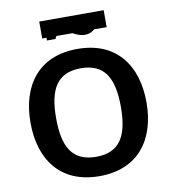

<svg xmlns="http://www.w3.org/2000/svg" viewBox="-99 -1016 994 1115"><g transform="rotate(-10 398.0 -458.5)"><path d="M398 -622C538 -622 589 -531 589 -361C589 -191 538 -100 398 -100C258 -100 207 -191 207 -361C207 -531 258 -622 398 -622ZM392 -831V-827ZM740 -361C740 -579 628 -736 398 -736C168 -736 56 -579 56 -361C56 -143 168 14 398 14C628 14 740 -143 740 -361ZM588 -931H208V-831H234C233 -826 233 -820 232 -815H284C286 -821 288 -827 292 -831H386C409 -819 430 -809 457 -809C480 -809 499 -817 514 -831H588Z"/></g></svg>

Font: Perun
Style: Bold
Weight: 700
Foundry: Copyright (c) Stefan Peev, Context Ltd, 2016
Version: Version 1.089